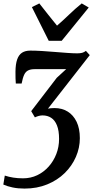

<svg xmlns="http://www.w3.org/2000/svg" viewBox="-38 -857 546 1123"><path d="M105.5 246Q67.5 246 36.2 239.5Q5 233 -18.5 222.5L-10 170Q13 177.5 39.5 181.8Q66 186 96.5 186Q141.5 186 179.8 167.8Q218 149.5 246.8 117.2Q275.5 85 291.5 43.5Q307.5 2 307.5 -44.5Q307.5 -93 295.2 -123.5Q283 -154 261.2 -168Q239.5 -182 211 -182Q200 -182 188.8 -179Q177.5 -176 166 -170.5L144.5 -207L294 -402L349 -452.5Q327 -452.5 303.5 -452.5Q280 -452.5 256.2 -452.5Q232.5 -452.5 209.2 -452.5Q186 -452.5 165 -452.5Q141.5 -452.5 126.8 -445.2Q112 -438 103.5 -420Q95 -402 88.5 -368.5H54.5Q53.5 -380.5 52.8 -399.2Q52 -418 52.5 -438.5Q53 -482.5 62.5 -509.5Q72 -536.5 91 -548.8Q110 -561 139.5 -561Q168.5 -561 206 -558.8Q243.5 -556.5 282.5 -553.2Q321.5 -550 356 -547.5Q390.5 -545 413.5 -545Q431 -545 442.8 -548.2Q454.5 -551.5 464.5 -559.5L487 -534.5L242.5 -221.5Q250 -223 259 -224Q268 -225 281 -225Q324.5 -225 357.8 -204.5Q391 -184 410 -144.8Q429 -105.5 429 -49Q429 7.5 406 60.5Q383 113.5 340.5 155.2Q298 197 238.2 221.5Q178.5 246 105.5 246ZM247 -618.5 148.5 -815.5 192 -837Q217 -805.5 242.8 -772.5Q268.5 -739.5 295.5 -707Q332.5 -739 366.5 -772Q400.5 -805 440 -837L481 -813L323 -618.5Z"/></svg>

Font: Merriweather 36pt SemiBold
Style: Italic
Weight: 600
Italic angle: -7.8°
Version: Version 2.101